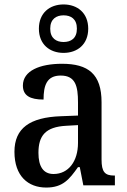

<svg xmlns="http://www.w3.org/2000/svg" viewBox="-20 -834 573 864"><path d="M266 -596C328 -596 377 -634 377 -705C377 -776 328 -814 266 -814C204 -814 155 -776 155 -705C155 -634 204 -596 266 -596ZM266 -645C234 -645 206 -661 206 -705C206 -749 234 -765 266 -765C299 -765 326 -749 326 -705C326 -661 299 -645 266 -645ZM188 10C263 10 292 -27 331 -82H339L355 0H497V-44H494C452 -44 437 -60 437 -116V-374C437 -501 377 -547 259 -547C160 -547 83 -516 83 -449C83 -404 115 -386 176 -386C176 -449 190 -494 253 -494C320 -494 331 -446 331 -373V-314L254 -311C114 -306 45 -257 45 -151C45 -41 107 10 188 10ZM221 -51C175 -51 153 -85 153 -146C153 -223 184 -263 278 -268L331 -271V-191C331 -108 288 -51 221 -51Z"/></svg>

Font: Noto Serif Armenian SemiCondensed Medium
Style: Regular
Weight: 500
Width: 4
Designer: Monotype Design Team
Foundry: Monotype Imaging Inc.
Version: Version 2.008